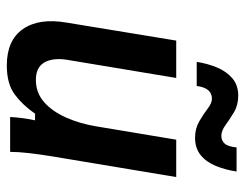

<svg xmlns="http://www.w3.org/2000/svg" viewBox="-100 -628 737 578"><g transform="rotate(90 269.0 -338.5)"><path d="M176.7 10Q100.8 10 67.1 -38.3Q33.3 -86.7 47.5 -170L101.7 -500H214.2L160 -174.2Q152.5 -130 167.1 -103.8Q181.7 -77.5 220 -77.5Q258.3 -77.5 286.2 -101.7Q314.2 -125.8 332.9 -167.5Q351.7 -209.2 360 -260L400 -500H512.5L450 -125Q444.2 -89.2 440.4 -56.7Q436.7 -24.2 436.7 0H331.7Q332.5 -16.7 335 -36.2Q337.5 -55.8 341.7 -75H321.7Q295.8 -37.5 263.8 -13.8Q231.7 10 176.7 10ZM165.8 -561.7Q170.8 -594.2 182.5 -622.5Q194.2 -650.8 215 -668.8Q235.8 -686.7 267.5 -686.7Q295.8 -686.7 317.5 -673.8Q339.2 -660.8 356.2 -648.3Q373.3 -635.8 388.3 -635.8Q402.5 -635.8 411.7 -645.8Q420.8 -655.8 423.3 -681.7H495.8Q490.8 -648.3 479.2 -619.6Q467.5 -590.8 446.7 -573.8Q425.8 -556.7 394.2 -556.7Q366.7 -556.7 345 -569.2Q323.3 -581.7 306.7 -594.6Q290 -607.5 276.7 -607.5Q244.2 -607.5 238.3 -561.7Z"/></g></svg>

Font: Familjen Grotesk GF Medium
Style: Italic
Weight: 500
Designer: Anders Wikstroem, Jonas Baeckman, Matilda Gysing, Kristian Moeller
Foundry: Familjen STHML AB
Version: Version 2.000; Beta; Release 4; Build 6